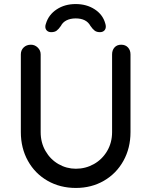

<svg xmlns="http://www.w3.org/2000/svg" viewBox="-20 -922 748 949"><path d="M625 -653V-269Q625 -190 590 -127Q555 -64 493.5 -28.5Q432 7 355 7Q277 7 215 -28.5Q153 -64 118 -127Q83 -190 83 -269V-653Q83 -674 97 -687.5Q111 -701 133 -701Q152 -701 166.5 -687Q181 -673 181 -653V-269Q181 -217 205 -175.5Q229 -134 269 -111Q309 -88 355 -88Q403 -88 444 -111Q485 -134 509.5 -175.5Q534 -217 534 -269V-653Q534 -674 546 -687.5Q558 -701 579 -701Q600 -701 612.5 -687.5Q625 -674 625 -653ZM500 -807Q503 -798 503 -791Q503 -778 495 -770.5Q487 -763 474 -763Q458 -763 448 -770.5Q438 -778 427 -794Q407 -831 354 -831Q328 -831 309 -821.5Q290 -812 281 -794Q270 -778 260 -770.5Q250 -763 233 -763Q220 -763 212 -770.5Q204 -778 204 -790Q204 -798 207 -805Q220 -849 260 -875.5Q300 -902 354 -902Q408 -902 448 -876Q488 -850 500 -807Z"/></svg>

Font: Quicksand Medium
Style: Regular
Weight: 500
Designer: Andrew Paglinawan
Foundry: Andrew Paglinawan
Version: Version 3.000